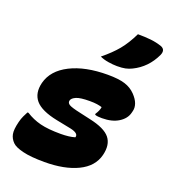

<svg xmlns="http://www.w3.org/2000/svg" viewBox="-148 -923 925 1044"><g transform="rotate(20 314.5 -401.5)"><path d="M392 -552Q455 -552 491.5 -540.5Q528 -529 553 -503Q576 -479 584 -456.5Q592 -434 587 -414L584 -402Q575 -366 537.5 -342.5Q500 -319 442 -319Q429 -319 419 -320Q409 -321 401 -324V-330Q408 -340 413.5 -352.5Q419 -365 420 -375Q407 -379 390.5 -381.5Q374 -384 349 -384Q294 -384 271 -374Q248 -364 244 -350Q240 -335 254.5 -326Q269 -317 320 -306L382 -292Q471 -273 501.5 -235Q532 -197 516 -133Q498 -62 421.5 -25Q345 12 229 12Q150 12 103.5 0.5Q57 -11 41 -28Q22 -47 17 -72Q12 -97 24 -145Q29 -165 36.5 -181Q44 -197 51 -210H57Q96 -185 141.5 -173.5Q187 -162 260 -162Q284 -162 305 -164.5Q326 -167 342 -172Q351 -197 301 -208L216 -225Q122 -244 88 -284Q54 -324 70 -388Q90 -465 176 -508.5Q262 -552 392 -552ZM470 -815Q511 -815 544.5 -811.5Q578 -808 610 -797Q639 -785 624 -751Q585 -668 507 -630Q489 -621 470 -617Q451 -613 422 -613Q399 -613 371 -617.5Q343 -622 322 -632Q374 -674 407.5 -714.5Q441 -755 470 -815Z"/></g></svg>

Font: Recursive Mn Csl St Blk
Style: Italic
Weight: 900
Italic angle: -15°
Monospace: yes
Version: Version 1.079;hotconv 1.0.112;makeotfexe 2.5.65598; ttfautoh